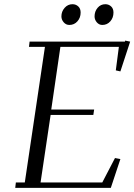

<svg xmlns="http://www.w3.org/2000/svg" viewBox="-20 -902 645 922"><path d="M53.2 0 56.2 -25.9H99.1L195.8 -676.8H119.1L122.1 -702.1H580.1L581.1 -707L605 -702.1L558.1 -559.1L536.1 -564L550.8 -676.8H270L226.1 -376H432.1L428.2 -350.1H223.1L174.8 -25.9H471.2L532.2 -143.1L558.1 -138.2L512.2 0ZM274.9 -823.2Q274.9 -846.7 290.3 -864.3Q305.7 -881.8 328.1 -881.8Q344.2 -881.8 355.7 -871.3Q367.2 -860.8 367.2 -841.8Q367.2 -816.9 351.8 -799.6Q336.4 -782.2 313 -782.2Q296.9 -782.2 285.9 -794.9Q274.9 -807.6 274.9 -823.2ZM434.1 -823.2Q434.1 -847.2 448.7 -864.5Q463.4 -881.8 485.8 -881.8Q502 -881.8 513.4 -871.3Q524.9 -860.8 524.9 -841.8Q524.9 -816.9 509.8 -799.6Q494.6 -782.2 471.2 -782.2Q455.6 -782.2 444.8 -794.9Q434.1 -807.6 434.1 -823.2Z"/></svg>

Font: Dehuti
Style: Italic
Weight: 400
Version: Version 1.2